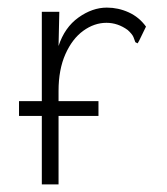

<svg xmlns="http://www.w3.org/2000/svg" viewBox="-20 -484 440 505"><path d="M30 -179V-218H90V-453H136L134 -363Q150 -412 186.5 -438Q223 -464 261 -464Q291 -464 318.5 -451.5Q346 -439 364 -414L346 -377L342 -370L336 -373Q334 -379 331 -386.5Q328 -394 316 -405Q290 -424 260 -424Q228 -424 199 -403Q170 -382 152 -341.5Q134 -301 134 -245V-218H239V-179H134V1H90V-179Z"/></svg>

Font: Inconsolata Condensed Light
Style: Regular
Weight: 300
Width: 3
Monospace: yes
Designer: Raph Levien, Cyreal, Brenton Simpson
Foundry: Raph Levien, Cyreal, Google
Version: Version 3.001; ttfautohint (v1.8.2.53-6de2)